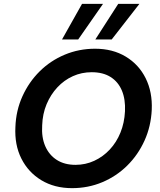

<svg xmlns="http://www.w3.org/2000/svg" viewBox="-20 -965 833 997"><path d="M354 12Q263 12 195 -29Q127 -70 91 -141.5Q55 -213 60 -306Q63 -391 96.5 -465Q130 -539 186 -594.5Q242 -650 316 -681Q390 -712 474 -712Q565 -712 633 -671Q701 -630 736.5 -558.5Q772 -487 768 -395Q764 -309 730.5 -235Q697 -161 641 -105.5Q585 -50 511.5 -19Q438 12 354 12ZM372 -109Q424 -109 469.5 -130Q515 -151 550 -188.5Q585 -226 605.5 -276.5Q626 -327 629 -387Q632 -449 613 -494.5Q594 -540 554.5 -565Q515 -590 456 -590Q404 -590 358.5 -569.5Q313 -549 278 -511.5Q243 -474 222 -424Q201 -374 199 -314Q195 -252 215 -206Q235 -160 275 -134.5Q315 -109 372 -109ZM475 -760 594 -945H704L560 -760ZM302 -760 406 -945H515L386 -760Z"/></svg>

Font: DM Sans
Style: Bold Italic
Weight: 700
Italic angle: -10°
Designer: Colophon Foundry, Jonny Pinhorn
Foundry: Colophon Foundry
Version: Version 4.004;gftools[0.9.30]